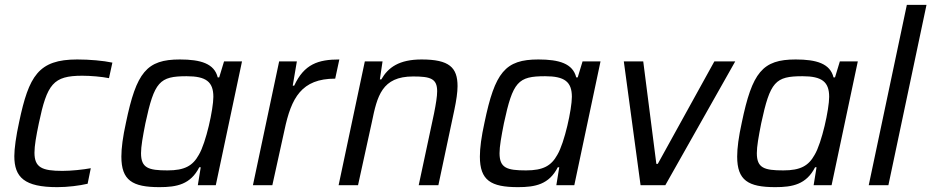

<svg xmlns="http://www.w3.org/2000/svg" viewBox="-20 -763 3837 791"><path d="M216 8C259 8 307 2 341 -6L354 -70C322 -64 273 -59 237 -59C153 -59 122 -73 122 -134C122 -163 129 -202 140 -255C174 -417 199 -451 319 -451C353 -451 400 -447 429 -441L443 -505C406 -513 349 -518 298 -518C138 -518 99 -450 59 -261C46 -202 39 -150 39 -120C39 -32 81 8 216 8Z M637 8C708 8 765 -3 801 -74H807L795 0H869L977 -510H903L883 -444H877C863 -501 807 -518 721 -518C584 -518 542 -465 499 -258C486 -199 480 -153 480 -118C480 -20 525 8 637 8ZM670 -61C591 -61 561 -71 561 -132C561 -160 568 -199 579 -255C616 -427 637 -449 749 -449C829 -449 859 -426 859 -364C859 -314 829 -175 799 -125C774 -80 741 -61 670 -61Z M1130 -510 1022 0H1102L1152 -227C1180 -360 1222 -439 1361 -439L1378 -518C1291 -518 1233 -499 1192 -410H1186L1203 -510Z M1483 -510 1375 0H1455L1512 -260C1534 -367 1553 -448 1682 -448C1754 -448 1781 -439 1781 -387C1781 -366 1776 -335 1768 -295L1705 0H1786L1852 -311C1860 -349 1865 -383 1865 -408C1865 -485 1831 -518 1717 -518C1624 -518 1579 -485 1551 -436H1545L1556 -510Z M2114 8C2185 8 2242 -3 2278 -74H2284L2272 0H2346L2454 -510H2380L2360 -444H2354C2340 -501 2284 -518 2198 -518C2061 -518 2019 -465 1976 -258C1963 -199 1957 -153 1957 -118C1957 -20 2002 8 2114 8ZM2147 -61C2068 -61 2038 -71 2038 -132C2038 -160 2045 -199 2056 -255C2093 -427 2114 -449 2226 -449C2306 -449 2336 -426 2336 -364C2336 -314 2306 -175 2276 -125C2251 -80 2218 -61 2147 -61Z M2550 -510 2619 0H2721L3009 -510H2923L2690 -88H2684L2630 -510Z M3174 8C3245 8 3302 -3 3338 -74H3344L3332 0H3406L3514 -510H3440L3420 -444H3414C3400 -501 3344 -518 3258 -518C3121 -518 3079 -465 3036 -258C3023 -199 3017 -153 3017 -118C3017 -20 3062 8 3174 8ZM3207 -61C3128 -61 3098 -71 3098 -132C3098 -160 3105 -199 3116 -255C3153 -427 3174 -449 3286 -449C3366 -449 3396 -426 3396 -364C3396 -314 3366 -175 3336 -125C3311 -80 3278 -61 3207 -61Z M3716 -743 3559 0H3640L3797 -743Z"/></svg>

Font: Saira UNSAM
Style: Italic
Weight: 400
Italic angle: -12°
Designer: Hector Gatti with collaboration of the Omnibus-Type team
Foundry: Omnibus-Type
Version: Version 0.072;PS 000.072;hotconv 1.0.88;makeotf.lib2.5.64775